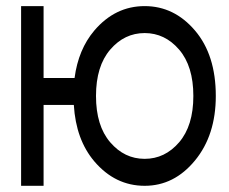

<svg xmlns="http://www.w3.org/2000/svg" viewBox="-20 -557 748 626"><path d="M451.7 -449.2Q385.7 -449.2 339.4 -395.3Q293 -341.3 293 -244.1Q293 -147 339.4 -93Q385.7 -39.1 451.7 -39.1Q517.6 -39.1 564 -93Q610.4 -147 610.4 -244.1Q610.4 -341.3 564 -395.3Q517.6 -449.2 451.7 -449.2ZM122.1 -214.8V48.8H48.8V-537.1H122.1V-302.7H223.1Q235.4 -396 287.6 -457.5Q355.5 -537.1 451.7 -537.1Q547.9 -537.1 615.7 -457.5Q683.6 -377.9 683.6 -244.1Q683.6 -116.2 615.7 -33.7Q547.9 48.8 451.7 48.8Q355.5 48.8 287.6 -30.8Q227.5 -101.6 220.7 -214.8H122.1Z"/></svg>

Font: Gap Sans
Style: Bold
Weight: 400
Designer: Alexandre Liziard and Etienne Ozeray
Foundry: Interstices.io
Version: Version 1.610